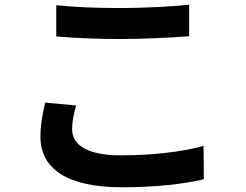

<svg xmlns="http://www.w3.org/2000/svg" viewBox="-20 -749 1040 812"><path d="M218 -727V-595C299 -588 386 -584 491 -584C586 -584 710 -590 780 -596V-729C703 -721 589 -715 490 -715C385 -715 292 -719 218 -727ZM302 -303 171 -315C163 -278 151 -229 151 -171C151 -34 266 43 495 43C635 43 755 30 842 9L841 -132C753 -107 625 -92 490 -92C346 -92 285 -138 285 -202C285 -236 292 -267 302 -303Z"/></svg>

Font: Noto Sans CJK TC
Style: Bold
Weight: 700
Designer: Ryoko NISHIZUKA 西塚涼子 (kana, bopomofo & ideographs); Paul D. Hunt (Latin, Greek & Cyrillic); Sandoll Communications 산돌커뮤니
Foundry: Adobe
Version: Version 2.004;hotconv 1.0.118;makeotfexe 2.5.65603